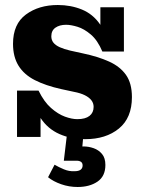

<svg xmlns="http://www.w3.org/2000/svg" viewBox="-20 -547 575 767"><path d="M320 9Q264 9 217.5 -11.5Q171 -32 142.5 -75Q114 -118 111 -185H134Q156 -140 184 -115.5Q212 -91 239.5 -81Q267 -71 289 -71Q321 -71 337.5 -84Q354 -97 354 -120Q354 -135 345 -146.5Q336 -158 319 -166.5Q302 -175 276 -180L225 -191Q162 -205 119 -227Q76 -249 54 -284.5Q32 -320 32 -372Q32 -451 83.5 -489Q135 -527 211 -527Q263 -527 307 -509Q351 -491 379.5 -450Q408 -409 411 -341H389Q370 -386 343 -409Q316 -432 289.5 -440Q263 -448 244 -448Q218 -448 201.5 -436.5Q185 -425 185 -402Q185 -387 193.5 -376.5Q202 -366 218.5 -358.5Q235 -351 260 -345L310 -334Q372 -321 416 -301Q460 -281 483.5 -247.5Q507 -214 507 -159Q507 -76 455 -33.5Q403 9 320 9ZM48 0V-185H111L142 -136V0ZM411 -341 381 -390V-518H475V-341ZM290 200Q256 200 224.5 189Q193 178 172 161L198 111Q215 121 235.5 129.5Q256 138 277 137Q294 137 302 131Q310 125 310 114Q310 104 303.5 99.5Q297 95 286 95H235L247 -6H313L309 38H314Q334 38 354 45Q374 52 387.5 68Q401 84 401 112Q401 157 369.5 178.5Q338 200 290 200Z"/></svg>

Font: Montagu Slab 144pt
Style: Bold
Weight: 700
Designer: Florian Karsten
Foundry: Florian Karsten
Version: Version 1.000